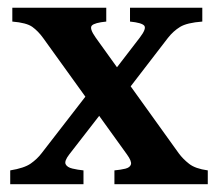

<svg xmlns="http://www.w3.org/2000/svg" viewBox="-20 -474 561 494"><path d="M500.5 -418.5Q460.9 -415.5 443.4 -404.8Q425.8 -394 412.1 -376.5L284.7 -210.9L240.7 -248.5L339.8 -377.4Q357.4 -400.4 351.1 -408Q344.7 -415.5 314.5 -418.5V-454.1H500.5ZM274.4 0V-35.6Q290.5 -37.1 302.5 -40Q314.5 -43 316.9 -51Q319.3 -59.1 306.6 -76.7L90.8 -376.5Q78.1 -394 63.2 -404.8Q48.3 -415.5 11.7 -418.5V-454.1H253.4V-418.5Q223.1 -415.5 216.3 -408.2Q209.5 -400.9 226.1 -377.4L439.9 -79.6Q450.7 -64.9 466.6 -52.5Q482.4 -40 514.6 -35.6V0ZM158.2 -76.7Q145 -59.6 148.9 -51.5Q152.8 -43.5 166.3 -40.3Q179.7 -37.1 194.8 -35.6V0H6.3V-35.6Q42.5 -41.5 59.1 -53.2Q75.7 -64.9 86.9 -79.6L219.2 -250.5L262.7 -211.4Z"/></svg>

Font: Gentium Plus
Style: Bold
Weight: 700
Designer: Victor Gaultney, Annie Olsen, Iska Routamaa, Becca Hirsbrunner
Foundry: SIL International
Version: Version 6.101